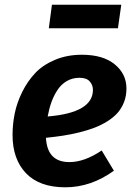

<svg xmlns="http://www.w3.org/2000/svg" viewBox="-20 -778 569 814"><path d="M494.1 -757.8 480 -658.2H187L200.2 -757.8ZM516.1 -402.8Q516.1 -371.6 505.9 -345.2Q495.6 -318.8 478.3 -299.3Q460.9 -279.8 435.1 -263.7Q409.2 -247.6 380.6 -236.6Q352.1 -225.6 316.4 -216.8Q280.8 -208 247.3 -202.9Q213.9 -197.8 174.8 -193.8Q180.2 -90.8 273.9 -90.8Q338.4 -90.8 411.1 -140.1L462.9 -54.2Q365.7 16.1 256.8 16.1Q147.5 16.1 90.3 -43.5Q33.2 -103 33.2 -206.1Q33.2 -252 42.5 -297.4Q51.8 -342.8 74.2 -388.2Q96.7 -433.6 129.4 -468.3Q162.1 -502.9 213.4 -524.4Q264.6 -545.9 327.1 -545.9Q417 -545.9 466.6 -505.1Q516.1 -464.4 516.1 -402.8ZM182.1 -284.2Q374 -299.8 374 -397Q374 -417.5 360.4 -432.9Q346.7 -448.2 316.9 -448.2Q287.1 -448.2 263.2 -434.3Q239.3 -420.4 223.4 -396Q207.5 -371.6 197.8 -344Q188 -316.4 182.1 -284.2Z"/></svg>

Font: FiraGO SemiBold
Style: Italic
Weight: 600
Italic angle: -8°
Designer: bBox Type GmbH
Foundry: bBox Type GmbH
Version: Version 1.001;PS 001.001;hotconv 1.0.88;makeotf.lib2.5.64775